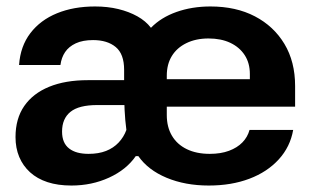

<svg xmlns="http://www.w3.org/2000/svg" viewBox="-20 -564 962 594"><path d="M201 10Q159 10 127 -0.5Q95 -11 73 -31Q51 -51 39.5 -78.5Q28 -106 28 -140Q28 -197 55 -236Q82 -275 132 -295.5Q182 -316 252 -316H387V-239H281Q224 -239 198 -218Q172 -197 172 -157Q172 -139 177.5 -126Q183 -113 194 -104.5Q205 -96 220 -92Q235 -88 254 -88Q285 -88 308 -97Q331 -106 347 -123Q363 -140 371 -162Q367 -192 365.5 -223.5Q364 -255 364 -286V-348Q364 -397 338 -418.5Q312 -440 268 -440Q236 -440 214.5 -430Q193 -420 181.5 -403Q170 -386 167 -363H39Q43 -421 74 -461.5Q105 -502 156.5 -523Q208 -544 274 -544Q313 -544 346 -536Q379 -528 405 -513.5Q431 -499 447 -478Q478 -510 526 -527Q574 -544 631 -544Q710 -544 768.5 -513.5Q827 -483 860 -428Q893 -373 893 -298V-234H475V-319H769L753 -302V-335Q753 -369 737 -393.5Q721 -418 692.5 -431.5Q664 -445 625 -445Q586 -445 556.5 -430.5Q527 -416 511.5 -390.5Q496 -365 496 -330V-208Q496 -171 512 -144Q528 -117 558 -102.5Q588 -88 629 -88Q663 -88 688.5 -97.5Q714 -107 730 -123.5Q746 -140 752 -162H887Q878 -110 842.5 -71Q807 -32 751.5 -11Q696 10 626 10Q553 10 495.5 -14Q438 -38 408 -81H400Q371 -39 317.5 -14.5Q264 10 201 10Z"/></svg>

Font: Hubot Sans Condensed ExtraLight SemiBold
Style: Regular
Weight: 600
Version: Version 2.000